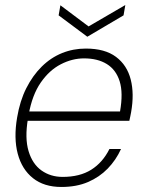

<svg xmlns="http://www.w3.org/2000/svg" viewBox="-20 -731 580 763"><path d="M224 12Q155 12 111 -23Q67 -58 50.5 -120Q34 -182 48 -264Q59 -330 84.5 -380.5Q110 -431 146 -466.5Q182 -502 226.5 -520Q271 -538 321 -538Q397 -538 441 -505Q485 -472 499.5 -415Q514 -358 501 -285Q500 -277 498 -269.5Q496 -262 494 -251H77L83 -288H457Q470 -362 455.5 -408Q441 -454 404.5 -476.5Q368 -499 314 -499Q267 -499 221.5 -475.5Q176 -452 142 -403Q108 -354 94 -276L91 -259Q78 -182 93.5 -130.5Q109 -79 145 -53.5Q181 -28 229 -28Q297 -28 342.5 -56.5Q388 -85 415 -139H461Q441 -95 408 -61Q375 -27 329.5 -7.5Q284 12 224 12ZM478 -711 471 -670 327 -585 213 -670 220 -710 332 -626Z"/></svg>

Font: DM Sans 9pt ExtraLight
Style: Italic
Weight: 250
Italic angle: -10°
Version: Version 4.004;gftools[0.9.30]